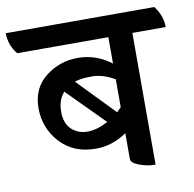

<svg xmlns="http://www.w3.org/2000/svg" viewBox="-116 -693 798 788"><g transform="rotate(-10 283.5 -299.0)"><path d="M609 -529H470V20Q435 20 402.5 7.5Q370 -5 370 -21V-129Q310 -87 241 -87Q148 -87 92.5 -147.5Q37 -208 37 -291Q37 -374 96 -420.5Q155 -467 231 -467Q307 -467 370 -419V-529H-10Q-42 -569 -42 -618H577Q609 -577 609 -529ZM352 -219Q361 -228 370 -237V-353Q322 -382 275 -382Q228 -382 203 -373ZM153 -340Q126 -310 126 -261Q126 -212 153 -187Q180 -162 219 -162Q258 -162 305 -187Z"/></g></svg>

Font: Karma SemiBold
Style: Regular
Weight: 600
Designer: Joana Correia
Foundry: Indian Type Foundry
Version: Version 1.202;PS 1.0;hotconv 1.0.78;makeotf.lib2.5.61930; tt